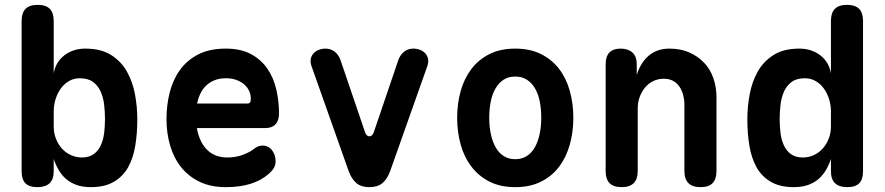

<svg xmlns="http://www.w3.org/2000/svg" viewBox="-20 -760 3640 790"><path d="M134 10Q100 10 84.5 -6Q69 -22 69 -55V-674Q69 -707 85 -723.5Q101 -740 135 -740Q169 -740 185 -723.5Q201 -707 201 -674V-458Q209 -505 245 -532.5Q281 -560 331 -560Q396 -560 437.5 -533.5Q479 -507 502.5 -465Q526 -423 535.5 -371.5Q545 -320 545 -269Q545 -211 536.5 -160Q528 -109 507 -71.5Q486 -34 448.5 -12Q411 10 354 10Q320 10 295 1Q270 -8 252 -23.5Q234 -39 221.5 -60.5Q209 -82 201 -106V-55Q201 -22 184 -6Q167 10 134 10ZM317 -112Q346 -112 365 -125.5Q384 -139 394.5 -161.5Q405 -184 408.5 -212.5Q412 -241 412 -270Q412 -299 408.5 -329Q405 -359 394 -383.5Q383 -408 362.5 -423Q342 -438 308 -438Q284 -438 264 -426.5Q244 -415 230 -395.5Q216 -376 208.5 -351.5Q201 -327 201 -301V-240Q201 -212 210.5 -188.5Q220 -165 235.5 -148Q251 -131 272.5 -121.5Q294 -112 317 -112Z M1060 -161Q1085 -161 1099.5 -141.5Q1114 -122 1114 -97Q1114 -83 1108 -71Q1102 -59 1085 -44Q1070 -31 1052 -21Q1034 -11 1012 -4Q990 3 964.5 6.5Q939 10 909 10Q848 10 802.5 -11.5Q757 -33 726.5 -70.5Q696 -108 680.5 -159.5Q665 -211 665 -271Q665 -326 678 -378.5Q691 -431 720 -471.5Q749 -512 795.5 -536Q842 -560 909 -560Q970 -560 1011.5 -538Q1053 -516 1079 -479Q1105 -442 1116.5 -393.5Q1128 -345 1128 -293Q1128 -264 1113.5 -248.5Q1099 -233 1071 -233H790Q796 -200 808 -177Q820 -154 836.5 -139.5Q853 -125 873 -118.5Q893 -112 915 -112Q951 -112 980.5 -123.5Q1010 -135 1023 -146Q1033 -154 1041.5 -157.5Q1050 -161 1060 -161ZM791 -334H999Q1005 -334 1008.5 -338Q1012 -342 1012 -354Q1012 -370 1005.5 -385Q999 -400 985.5 -412Q972 -424 953 -431Q934 -438 909 -438Q884 -438 864.5 -430.5Q845 -423 830 -409.5Q815 -396 805.5 -377Q796 -358 791 -334Z M1415 -55 1261 -490Q1256 -506 1259 -519Q1262 -532 1270.5 -541Q1279 -550 1292 -555Q1305 -560 1319 -560Q1341 -560 1357 -547.5Q1373 -535 1381 -513L1482 -216Q1488 -199 1500 -199Q1512 -199 1518 -216L1619 -513Q1627 -535 1643 -547.5Q1659 -560 1681 -560Q1695 -560 1708 -555Q1721 -550 1729.5 -541Q1738 -532 1741 -519Q1744 -506 1739 -490L1585 -55Q1573 -23 1553.5 -6.5Q1534 10 1500 10Q1466 10 1446.5 -6.5Q1427 -23 1415 -55Z M2100 10Q2039 10 1994.5 -12.5Q1950 -35 1920 -74Q1890 -113 1875.5 -165Q1861 -217 1861 -275Q1861 -334 1875.5 -385.5Q1890 -437 1919.5 -476Q1949 -515 1994 -537.5Q2039 -560 2100 -560Q2161 -560 2206 -537.5Q2251 -515 2280.5 -476.5Q2310 -438 2324.5 -386Q2339 -334 2339 -275Q2339 -217 2324.5 -165Q2310 -113 2280.5 -74Q2251 -35 2206 -12.5Q2161 10 2100 10ZM2100 -105Q2127 -105 2147.5 -118Q2168 -131 2181 -154.5Q2194 -178 2200.5 -209Q2207 -240 2207 -275Q2207 -311 2201 -342Q2195 -373 2181.5 -396Q2168 -419 2148 -432Q2128 -445 2100 -445Q2072 -445 2052 -432Q2032 -419 2018.5 -395.5Q2005 -372 1999 -341Q1993 -310 1993 -275Q1993 -240 1999.5 -209Q2006 -178 2019 -154.5Q2032 -131 2052.5 -118Q2073 -105 2100 -105Z M2604 -315V-56Q2604 -23 2587.5 -6.5Q2571 10 2538 10Q2504 10 2488 -6.5Q2472 -23 2472 -56V-495Q2472 -528 2487.5 -544Q2503 -560 2534 -560Q2564 -560 2582 -544Q2600 -528 2600 -495V-452Q2616 -503 2650 -531.5Q2684 -560 2734 -560Q2780 -560 2815.5 -544.5Q2851 -529 2876.5 -502.5Q2902 -476 2915 -439Q2928 -402 2928 -359V-56Q2928 -23 2912 -6.5Q2896 10 2862 10Q2829 10 2812.5 -6.5Q2796 -23 2796 -56V-331Q2796 -350 2791 -369Q2786 -388 2776 -403Q2766 -418 2750 -427Q2734 -436 2711 -436Q2687 -436 2667 -426Q2647 -416 2633 -398.5Q2619 -381 2611.5 -359.5Q2604 -338 2604 -315Z M3466 10Q3433 10 3416 -6Q3399 -22 3399 -55V-106Q3391 -82 3378.5 -60.5Q3366 -39 3348 -23.5Q3330 -8 3305 1Q3280 10 3246 10Q3189 10 3151.5 -12Q3114 -34 3093 -71.5Q3072 -109 3063.5 -160Q3055 -211 3055 -269Q3055 -320 3064.5 -371.5Q3074 -423 3097.5 -465Q3121 -507 3162.5 -533.5Q3204 -560 3269 -560Q3319 -560 3355 -532.5Q3391 -505 3399 -458V-674Q3399 -707 3415 -723.5Q3431 -740 3465 -740Q3499 -740 3515 -723.5Q3531 -707 3531 -674V-55Q3531 -22 3515.5 -6Q3500 10 3466 10ZM3283 -112Q3307 -112 3328 -121.5Q3349 -131 3364.5 -148Q3380 -165 3389.5 -188.5Q3399 -212 3399 -240V-301Q3399 -327 3391.5 -351.5Q3384 -376 3370 -395.5Q3356 -415 3336 -426.5Q3316 -438 3292 -438Q3258 -438 3237.5 -423Q3217 -408 3206 -383.5Q3195 -359 3191.5 -329Q3188 -299 3188 -270Q3188 -241 3191.5 -212.5Q3195 -184 3205.5 -161.5Q3216 -139 3235 -125.5Q3254 -112 3283 -112Z"/></svg>

Font: Maple Mono Normal NL
Style: Bold
Weight: 700
Monospace: yes
Designer: subframe7536
Version: Version 7.000